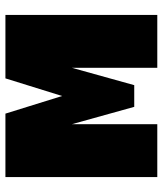

<svg xmlns="http://www.w3.org/2000/svg" viewBox="34 -634 600 708"><g transform="rotate(-90 334.0 -280.0)"><path d="M35 0V-560H269L334 -351L399 -560H633V0H438V-315L374 -85H294L230 -315V0Z"/></g></svg>

Font: Tektur SemiCondensed Black
Style: Regular
Weight: 900
Width: 4
Designer: Adam Jagosz
Foundry: Adam Jagosz
Version: Version 1.005;gftools[0.9.30]